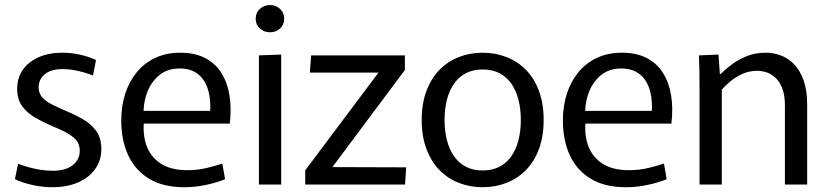

<svg xmlns="http://www.w3.org/2000/svg" viewBox="-20 -743 3339 773"><path d="M190.4 10.8Q150.6 10.8 110.3 1.7Q70 -7.4 40.1 -21.6L52.9 -83.9Q69.7 -77.1 92.8 -70.5Q115.9 -63.9 141.5 -59.7Q167.1 -55.5 191.8 -55.5Q243.8 -55.5 272.5 -77.9Q301.1 -100.3 301.1 -135.9Q301.1 -163.7 284.1 -181.6Q267.1 -199.4 240.7 -212.6Q214.2 -225.7 184.3 -237.9Q152.3 -251.8 121.2 -269.6Q90.2 -287.3 69.6 -315.1Q49.1 -342.8 49.1 -385.2Q49.1 -429.2 71.4 -461.5Q93.8 -493.8 134.9 -512.3Q176 -530.8 230.8 -530.8Q268.7 -530.8 304.8 -522.3Q341 -513.8 366.7 -501.2L354.3 -438.8Q340.1 -445.1 319.8 -450.9Q299.4 -456.7 277 -460.8Q254.6 -464.9 232.3 -464.9Q185.4 -464.9 160.5 -444.2Q135.6 -423.5 135.6 -391.6Q135.6 -367.3 150.3 -350.8Q165.1 -334.3 189.5 -322.3Q213.9 -310.3 241.7 -298.1Q275.3 -284.6 309.1 -265.9Q342.8 -247.2 365.4 -218.3Q388 -189.3 388 -142.8Q388 -96.6 362.9 -61.9Q337.8 -27.3 293.6 -8.3Q249.3 10.8 190.4 10.8Z M721.7 10.8Q636.6 10.8 580.2 -23.5Q523.8 -57.8 496 -118.3Q468.2 -178.8 468.2 -258.1Q468.2 -316 484 -365.2Q499.8 -414.4 530.4 -451.8Q560.9 -489.3 605.1 -510Q649.3 -530.8 706.2 -530.8Q764.6 -530.8 805.6 -509.5Q846.7 -488.2 871 -449.7Q895.4 -411.2 903.9 -359.1Q912.4 -307.1 905.1 -245.5H517.8L562.9 -279.1Q551.8 -213.9 567.3 -164.3Q582.8 -114.6 624.6 -86.2Q666.4 -57.8 733.2 -57.8Q776.2 -57.8 813.8 -67.1Q851.4 -76.3 875.1 -84.5L886.1 -21.6Q856.2 -8.9 812 0.9Q767.7 10.8 721.7 10.8ZM518.8 -296.6H825.8Q826.8 -301.8 826.8 -306.1Q826.8 -310.4 826.8 -312.8Q826.8 -360.4 813.2 -394.8Q799.5 -429.2 772.1 -448.2Q744.8 -467.3 702.7 -467.3Q653.7 -467.3 620.3 -439.4Q586.9 -411.6 571.1 -366.9Q555.3 -322.2 558.2 -271.9Z M1022.4 -520 1112.1 -523.4V0H1022.4ZM1067.1 -613Q1043.4 -613 1026.4 -628.2Q1009.4 -643.3 1009.4 -667.3Q1009.4 -691.9 1026.4 -707.3Q1043.4 -722.7 1067.1 -722.7Q1090.7 -722.7 1107.4 -707.3Q1124.1 -691.9 1124.1 -667.3Q1124.1 -643.3 1107.4 -628.2Q1090.7 -613 1067.1 -613Z M1208.8 -57.1 1503.8 -450.8H1227.4L1232.6 -520H1610.1V-461.2L1318.2 -70.3L1615.4 -69.3L1610.7 0H1208.8Z M1923.2 10.8Q1872.6 10.8 1828 -6.5Q1783.4 -23.7 1749.9 -57.7Q1716.4 -91.6 1697.1 -142.6Q1677.8 -193.6 1677.8 -260Q1677.8 -326.4 1697.1 -377.4Q1716.4 -428.4 1749.9 -462.3Q1783.4 -496.3 1828 -513.5Q1872.6 -530.8 1923.2 -530.8Q1973.8 -530.8 2018.4 -513.5Q2063.1 -496.3 2096.8 -462.3Q2130.6 -428.4 2149.7 -377.4Q2168.8 -326.4 2168.8 -260Q2168.8 -193.6 2149.7 -142.6Q2130.6 -91.6 2096.8 -57.7Q2063.1 -23.7 2018.4 -6.5Q1973.8 10.8 1923.2 10.8ZM1923.2 -56.7Q1962.5 -56.7 1991.7 -72.1Q2020.9 -87.4 2039.6 -115.1Q2058.4 -142.8 2067.6 -179.8Q2076.9 -216.8 2076.9 -260Q2076.9 -303.2 2067.6 -340.2Q2058.4 -377.2 2039.6 -404.9Q2020.9 -432.6 1991.7 -447.9Q1962.5 -463.3 1923.2 -463.3Q1883.9 -463.3 1855.1 -447.9Q1826.2 -432.6 1807.2 -404.9Q1788.3 -377.2 1779 -340.2Q1769.8 -303.2 1769.8 -260Q1769.8 -216.8 1779 -179.8Q1788.3 -142.8 1807.2 -115.1Q1826.2 -87.4 1855.1 -72.1Q1883.9 -56.7 1923.2 -56.7Z M2499.7 10.8Q2414.6 10.8 2358.2 -23.5Q2301.8 -57.8 2274 -118.3Q2246.2 -178.8 2246.2 -258.1Q2246.2 -316 2262 -365.2Q2277.8 -414.4 2308.4 -451.8Q2338.9 -489.3 2383.1 -510Q2427.3 -530.8 2484.2 -530.8Q2542.6 -530.8 2583.6 -509.5Q2624.7 -488.2 2649 -449.7Q2673.4 -411.2 2681.9 -359.1Q2690.4 -307.1 2683.1 -245.5H2295.8L2340.9 -279.1Q2329.8 -213.9 2345.3 -164.3Q2360.8 -114.6 2402.6 -86.2Q2444.4 -57.8 2511.2 -57.8Q2554.2 -57.8 2591.8 -67.1Q2629.4 -76.3 2653.1 -84.5L2664.1 -21.6Q2634.2 -8.9 2590 0.9Q2545.7 10.8 2499.7 10.8ZM2296.8 -296.6H2603.8Q2604.8 -301.8 2604.8 -306.1Q2604.8 -310.4 2604.8 -312.8Q2604.8 -360.4 2591.2 -394.8Q2577.5 -429.2 2550.1 -448.2Q2522.8 -467.3 2480.7 -467.3Q2431.7 -467.3 2398.3 -439.4Q2364.9 -411.6 2349.1 -366.9Q2333.3 -322.2 2336.2 -271.9Z M2796.4 -375.5Q2796.4 -417.7 2795.9 -452.7Q2795.4 -487.7 2794 -520L2872.6 -523.4L2878.2 -445.2H2881.4Q2899.2 -463.1 2925.6 -483.1Q2951.9 -503.1 2986.3 -516.9Q3020.6 -530.8 3062.1 -530.8Q3095.3 -530.8 3125.4 -519.1Q3155.6 -507.4 3178.8 -482.5Q3202.1 -457.5 3215.9 -417.7Q3229.7 -377.9 3229.7 -321.7V0H3140.1V-317.7Q3140.1 -358.9 3129.9 -386.1Q3119.7 -413.2 3103.2 -429Q3086.7 -444.8 3067.2 -451.4Q3047.6 -457.9 3028.9 -457.9Q2996.8 -457.9 2970 -445.9Q2943.1 -434 2922.1 -416.6Q2901.1 -399.2 2886 -382.7V0H2796.4Z"/></svg>

Font: Murecho Thin
Style: Regular
Weight: 100
Designer: Neil Summerour
Foundry: Positype
Version: Version 1.010